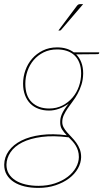

<svg xmlns="http://www.w3.org/2000/svg" viewBox="-40 -728 503 936"><path d="M0 0ZM365.5 -370Q365 -340 357.2 -315.5Q349.5 -291 338.2 -270.5Q327 -250 313.8 -232.8Q300.5 -215.5 289.5 -199.2Q278.5 -183 271 -166.8Q263.5 -150.5 263.5 -133Q263.5 -119 270.2 -106.8Q277 -94.5 287.2 -82.8Q297.5 -71 309.5 -58.8Q321.5 -46.5 331.8 -32.2Q342 -18 348.8 -0.8Q355.5 16.5 355.5 38Q355 66.5 339.8 93.5Q324.5 120.5 296.8 141.5Q269 162.5 230.8 175.2Q192.5 188 146.5 188Q110.5 188 80 180.8Q49.5 173.5 27.5 159.2Q5.5 145 -7 124Q-19.5 103 -19.5 75Q-19 38 3 7.5Q25 -23 65 -43Q105 -63 161 -70.2Q217 -77.5 285.5 -68.5Q272 -82 262.5 -97Q253 -112 253.5 -133Q253.5 -142.5 255.2 -151.8Q257 -161 261.5 -171.5Q266 -182 274 -194.5Q282 -207 295 -223Q273 -207 248.2 -198Q223.5 -189 199.5 -189Q171 -189 147.5 -197.8Q124 -206.5 107.5 -223.2Q91 -240 81.8 -264.5Q72.5 -289 72.5 -320Q72.5 -353.5 83.8 -385.2Q95 -417 116.5 -441.8Q138 -466.5 168.8 -481.8Q199.5 -497 238.5 -497Q287 -497 319.5 -473H443.5V-469Q443.5 -467.5 441.8 -465.8Q440 -464 434.5 -464L331.5 -463Q347.5 -447 356.5 -423.5Q365.5 -400 365.5 -370ZM344.5 38Q344.5 20.5 340.2 6.8Q336 -7 329 -18.5Q322 -30 313 -39.8Q304 -49.5 295 -58.5Q220 -68 163.2 -60.5Q106.5 -53 68.5 -33.8Q30.5 -14.5 11.2 14.2Q-8 43 -8.5 75Q-8.5 100 3 119Q14.5 138 35.2 151.2Q56 164.5 84.8 171.2Q113.5 178 147.5 178Q192 178 228.2 165.8Q264.5 153.5 290.2 133.8Q316 114 330 89Q344 64 344.5 38ZM199.5 -199Q236 -199 265 -214Q294 -229 314.2 -253Q334.5 -277 345 -307.8Q355.5 -338.5 355.5 -370Q355.5 -399.5 347 -421.5Q338.5 -443.5 323.2 -458Q308 -472.5 286.2 -479.8Q264.5 -487 238.5 -487Q201.5 -487 172.8 -472.8Q144 -458.5 124.2 -435.2Q104.5 -412 94 -382Q83.5 -352 83.5 -320Q83.5 -260 115.2 -229.5Q147 -199 199.5 -199ZM365.5 -708 258.5 -583Q256 -579 251 -579H244.5L333 -697Q338 -704 342 -706Q346 -708 353.5 -708Z"/></svg>

Font: Lato Hairline
Style: Italic
Weight: 100
Italic angle: -7°
Designer: Lukasz Dziedzic
Foundry: tyPoland Lukasz Dziedzic
Version: Version 2.007; 2014-02-27